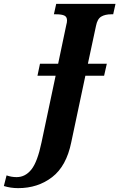

<svg xmlns="http://www.w3.org/2000/svg" viewBox="-159 -734 618 994"><path d="M439 -714 427 -660H417Q385 -660 365 -648Q345 -636 338 -600L296 -404H394L380 -342H283L210 2Q185 126 111 183Q37 240 -65 240Q-104 240 -139 229L-125 174Q-100 183 -73 183Q-28 183 3.5 143.5Q35 104 56 3L129 -342H35L48 -404H142L184 -604Q188 -618 188 -628Q188 -647 174 -653.5Q160 -660 131 -660H120L132 -714Z"/></svg>

Font: Noto Serif CondExtraBold
Style: Italic
Weight: 800
Width: 3
Italic angle: -12°
Designer: Monotype Design Team
Foundry: Monotype Imaging Inc.
Version: Version 1.001